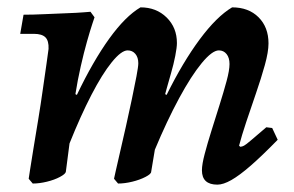

<svg xmlns="http://www.w3.org/2000/svg" viewBox="-20 -491 798 522"><path d="M633 -92Q638 -92 643.5 -95Q649 -98 663 -110Q677 -122 704 -145L720 -143L735 -111Q692 -67 661.5 -40.5Q631 -14 609 -1.5Q587 11 571 11Q529 11 529 -28Q529 -44 536.5 -72.5Q544 -101 555 -136Q566 -171 577 -206Q588 -241 596 -270.5Q604 -300 604 -317Q604 -334 596 -344Q588 -354 575 -354Q557 -354 528.5 -319.5Q500 -285 467 -224Q434 -163 401 -84L391 -24Q391 -18 375.5 -10Q360 -2 339.5 3Q319 8 301 8L290 -5Q290 -5 294.5 -25.5Q299 -46 306.5 -78Q314 -110 322.5 -148Q331 -186 338.5 -221.5Q346 -257 351 -283.5Q356 -310 356 -319Q356 -335 348 -344.5Q340 -354 327 -354Q310 -354 284 -322Q258 -290 228.5 -233Q199 -176 169 -101L159 -24Q158 -18 143 -10Q128 -2 107.5 3Q87 8 69 8L58 -5Q58 -5 61.5 -28Q65 -51 71 -87.5Q77 -124 84 -166.5Q91 -209 96.5 -248.5Q102 -288 106.5 -318Q111 -348 112 -358Q113 -380 103.5 -389.5Q94 -399 72 -399H35L44 -451Q70 -451 101 -452.5Q132 -454 160.5 -455Q189 -456 207.5 -457.5Q226 -459 226 -459L237 -444Q237 -444 231 -426Q225 -408 216.5 -378Q208 -348 199.5 -310.5Q191 -273 185 -235L189 -233Q233 -325 277 -386Q321 -447 362 -471Q405 -471 433 -443.5Q461 -416 461 -374Q461 -362 456.5 -339Q452 -316 445 -292Q438 -268 433.5 -251.5Q429 -235 429 -235L433 -233Q477 -322 523 -384Q569 -446 611 -471Q656 -471 683 -444Q710 -417 710 -373Q710 -350 700 -314Q690 -278 676 -237.5Q662 -197 649.5 -159.5Q637 -122 630 -95Z"/></svg>

Font: Alegreya SemiBold
Style: Italic
Weight: 600
Italic angle: -7°
Designer: Juan Pablo del Peral
Foundry: Huerta Tipografica
Version: Version 2.009